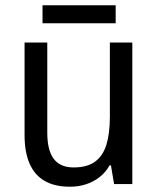

<svg xmlns="http://www.w3.org/2000/svg" viewBox="-20 -697 599 727"><path d="M481 -536V0H412L400 -71H395Q380 -44 356.5 -26Q333 -8 305 1Q277 10 245 10Q187 10 149 -12Q111 -34 92 -77.5Q73 -121 73 -186V-536H159V-195Q159 -128 183.5 -95.5Q208 -63 259 -63Q310 -63 340 -85Q370 -107 383 -149.5Q396 -192 396 -255V-536ZM418 -677V-609H141V-677Z"/></svg>

Font: Noto Sans Thai SemiCondensed
Style: Regular
Weight: 400
Width: 4
Designer: Monotype Design Team
Foundry: Monotype Imaging Inc.
Version: Version 2.001